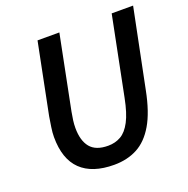

<svg xmlns="http://www.w3.org/2000/svg" viewBox="-120 -768 873 893"><g transform="rotate(-20 316.0 -321.0)"><path d="M297 12Q189 12 133 -42Q77 -96 77 -205Q77 -227 81 -253Q85 -279 89 -304L159 -654H267L194 -288Q190 -267 187.5 -248Q185 -229 185 -211Q185 -148 212.5 -114.5Q240 -81 301 -81Q336 -81 364 -97Q392 -113 413 -153Q434 -193 448 -264L526 -654H632L553 -264Q533 -162 497.5 -101.5Q462 -41 412 -14.5Q362 12 297 12Z"/></g></svg>

Font: Source Sans 3 SemiBold
Style: Italic
Weight: 600
Italic angle: -11°
Designer: Paul D. Hunt
Foundry: Adobe
Version: Version 3.046;hotconv 1.0.118;makeotfexe 2.5.65603